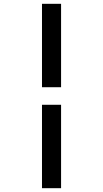

<svg xmlns="http://www.w3.org/2000/svg" viewBox="-20 -843 540 1006"><path d="M200 -386V-823H300V-386ZM200 143V-294H300V143Z"/></svg>

Font: Zed Mono Semibold
Style: Regular
Weight: 600
Monospace: yes
Designer: Belleve Invis
Foundry: Belleve Invis
Version: Version 1.0.0; ttfautohint (v1.8.4)